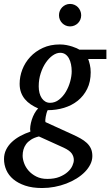

<svg xmlns="http://www.w3.org/2000/svg" viewBox="-51 -718 556 967"><path d="M320.8 87.9Q320.8 69.8 310.1 54.7Q299.3 39.6 270 25.9L145 -30.8Q121.1 -24.9 105.2 -14.6Q89.4 -4.4 80.1 8.5Q70.8 21.5 66.9 36.1Q63 50.8 63 65.9Q63 83 70.3 103.5Q77.6 124 93 141.6Q108.4 159.2 131.8 171.1Q155.3 183.1 187 183.1Q223.1 183.1 248.5 172.9Q273.9 162.6 290 147.9Q306.2 133.3 313.5 116.9Q320.8 100.6 320.8 87.9ZM310.1 -358.9Q310.1 -377.4 306.6 -394.3Q303.2 -411.1 296.1 -424.1Q289.1 -437 278.1 -444.6Q267.1 -452.1 252 -452.1Q233.9 -452.1 214.8 -439Q195.8 -425.8 179.9 -402.8Q164.1 -379.9 154.1 -349.1Q144 -318.4 144 -283.2Q144 -265.1 147.9 -249.8Q151.9 -234.4 159.4 -223.4Q167 -212.4 177.5 -206.3Q188 -200.2 201.2 -200.2Q226.1 -200.2 246.3 -216.1Q266.6 -231.9 280.8 -255.9Q294.9 -279.8 302.5 -307.6Q310.1 -335.4 310.1 -358.9ZM393.1 -420.9Q397.5 -409.7 401.6 -392.1Q405.8 -374.5 405.8 -354Q405.8 -306.2 388.2 -270.5Q370.6 -234.9 340.8 -210.9Q311 -187 271.7 -175Q232.4 -163.1 189 -163.1Q185.5 -155.8 183.1 -147Q180.7 -138.2 179.2 -129.6Q177.7 -121.1 177.2 -114Q176.8 -106.9 178.2 -103L312 -42Q335 -31.7 353.8 -21.2Q372.6 -10.7 386 1.7Q399.4 14.2 406.7 30Q414.1 45.9 414.1 67.9Q414.1 89.4 404.1 109.6Q394 129.9 376.7 147.7Q359.4 165.5 335.2 180.7Q311 195.8 283 206.5Q254.9 217.3 223.9 223.1Q192.9 229 161.1 229Q111.8 229 75.7 216.8Q39.6 204.6 15.9 184.6Q-7.8 164.6 -19.3 138.2Q-30.8 111.8 -30.8 83Q-30.8 57.6 -20.3 36.1Q-9.8 14.6 8.3 -2.4Q26.4 -19.5 50.5 -32.7Q74.7 -45.9 102.1 -55.2Q99.6 -66.9 101.8 -82.8Q104 -98.6 109.1 -115Q114.3 -131.3 122.6 -146.5Q130.9 -161.6 141.1 -171.9Q121.1 -180.7 104 -192.1Q86.9 -203.6 74.5 -218.5Q62 -233.4 54.9 -252.7Q47.9 -272 47.9 -295.9Q47.9 -332.5 61.5 -367.9Q75.2 -403.3 101.3 -431.4Q127.4 -459.5 164.8 -476.8Q202.1 -494.1 250 -494.1Q268.1 -494.1 283.9 -491Q299.8 -487.8 312.7 -483.6Q325.7 -479.5 335.2 -475.1Q344.7 -470.7 349.1 -467.8H484.9V-420.9ZM357.9 -641.1Q357.9 -629.4 353.5 -619.1Q349.1 -608.9 341.6 -601.3Q334 -593.8 323.7 -589.4Q313.5 -585 301.8 -585Q290 -585 280 -589.4Q270 -593.8 262.5 -601.3Q254.9 -608.9 250.5 -619.1Q246.1 -629.4 246.1 -641.1Q246.1 -652.8 250.2 -663.1Q254.4 -673.3 262 -681.2Q269.5 -689 279.8 -693.6Q290 -698.2 301.8 -698.2Q313.5 -698.2 323.7 -693.8Q334 -689.5 341.6 -681.6Q349.1 -673.8 353.5 -663.3Q357.9 -652.8 357.9 -641.1Z"/></svg>

Font: Charis SIL Am
Style: Italic
Weight: 400
Italic angle: -11°
Foundry: SIL International
Version: Version 5.000